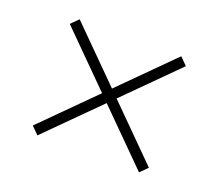

<svg xmlns="http://www.w3.org/2000/svg" viewBox="-71 -653 624 547"><g transform="rotate(20 240.5 -380.0)"><path d="M86.5 -204 64.5 -226 218.5 -380 64.5 -534 86.5 -556 240.5 -402 394.5 -556 416.5 -534 262.5 -380 416.5 -226 394.5 -204 240.5 -358Z"/></g></svg>

Font: Encode Sans Semi Condensed Thin
Style: Regular
Weight: 250
Width: 4
Designer: Multiple Designers
Foundry: Impallari Type
Version: Version 2.000